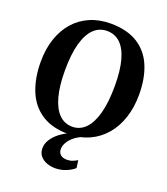

<svg xmlns="http://www.w3.org/2000/svg" viewBox="-175 -872 1076 1239"><g transform="rotate(20 363.0 -252.0)"><path d="M358 11.5Q244 12 171 -35.8Q98 -83.5 63.2 -169.2Q28.5 -255 28.5 -367Q28.5 -454.5 52.5 -525.5Q76.5 -596.5 121.2 -647.2Q166 -698 229.2 -725.2Q292.5 -752.5 371 -752.5Q484 -752 556.5 -706.2Q629 -660.5 663.5 -577.5Q698 -494.5 698 -383Q698 -295.5 674.2 -223.5Q650.5 -151.5 605.8 -99Q561 -46.5 498.5 -17.8Q436 11 358 11.5ZM362.5 -41.5Q414.5 -41.5 452.5 -80Q490.5 -118.5 511 -194.5Q531.5 -270.5 531.5 -382.5Q531.5 -487.5 512.2 -558Q493 -628.5 455.5 -664Q418 -699.5 364 -699.5Q311.5 -699.5 273.8 -663.2Q236 -627 215.2 -553.2Q194.5 -479.5 194.5 -367.5Q194.5 -262 214 -189.5Q233.5 -117 271 -79.2Q308.5 -41.5 362.5 -41.5ZM349.5 248Q320.5 248 292.8 238Q265 228 247.2 207Q229.5 186 229.5 153.5Q229.5 123.5 247.8 94.2Q266 65 298.5 40.2Q331 15.5 373 -1L402 -5L446 -1Q411 14 388.2 34.5Q365.5 55 354.2 76.8Q343 98.5 343 118Q343 143.5 359 157Q375 170.5 403 170.5Q424.5 170.5 441.2 163.8Q458 157 473.5 148L480.5 199.5Q461.5 218 425.8 233Q390 248 349.5 248Z"/></g></svg>

Font: Merriweather 48pt
Style: Bold
Weight: 700
Version: Version 2.100